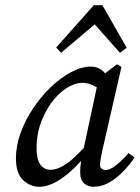

<svg xmlns="http://www.w3.org/2000/svg" viewBox="-20 -704 535 735"><path d="M130 11Q96 11 68.5 -14.5Q41 -40 41 -98Q41 -146 59 -195.5Q77 -245 107.5 -290.5Q138 -336 175.5 -371.5Q213 -407 252.5 -428Q292 -449 328 -449Q358 -449 378 -428Q398 -407 416 -377L379 -350Q362 -364 340 -375.5Q318 -387 295 -387Q273 -387 247.5 -374Q222 -361 198 -336Q165 -302 142.5 -249.5Q120 -197 120 -137Q120 -94 134.5 -74Q149 -54 174 -54Q202 -54 238.5 -80Q275 -106 331 -172L339 -151Q308 -105 271.5 -68Q235 -31 199 -10Q163 11 130 11ZM338 11Q317 11 302 -2Q287 -15 287 -44Q287 -64 289.5 -81Q292 -98 297 -120L358 -405L428 -458L445 -448L371 -125Q363 -88 363 -73Q363 -63 369.5 -58Q376 -53 384 -53Q401 -53 424.5 -71.5Q448 -90 472 -118L495 -101Q477 -74 452.5 -48.5Q428 -23 399 -6Q370 11 338 11ZM439 -502 322 -634H370L214 -502L195 -522L339 -684H372L465 -521Z"/></svg>

Font: Lisu Bosa
Style: Italic
Weight: 400
Italic angle: -19°
Designer: David Morse, Annie Olsen, Victor Gaultney, Frank Grießhammer (Latin)
Foundry: SIL International
Version: Version 2.000